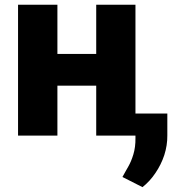

<svg xmlns="http://www.w3.org/2000/svg" viewBox="-20 -565 743 800"><path d="M159.7 -340.3H439.5V-208H159.7ZM55.2 -545.4H219.2V0H55.2ZM380.9 -545.4H544.4V0H380.9ZM544.4 -91.8H677.2V-1Q677.7 40 664.6 81.1Q651.4 121.1 627.4 156.2Q604.5 190.4 573.7 214.8L490.2 172.4Q494.1 165 502.4 150.4Q510.7 135.7 514.6 128.9Q526.9 107.4 535.6 78.6Q544.9 47.9 544.4 10.7Z"/></svg>

Font: My Font
Style: Regular
Weight: 500
Designer: Rasmus Andersson
Foundry: rsms
Version: Version 0.001